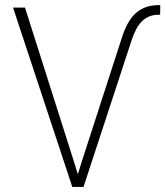

<svg xmlns="http://www.w3.org/2000/svg" viewBox="-20 -741 655 761"><path d="M273.9 -97.7 79.1 -710.9H31.7L266.6 0H311L502 -582.5Q509.3 -604.5 518.6 -622.8Q527.8 -641.1 540.5 -654.3Q552.7 -667.5 569.6 -675Q586.4 -682.6 609.4 -682.6H614.7L615.2 -720.7H606Q577.1 -720.2 554.9 -711.4Q532.7 -702.6 515.6 -686.5Q498.5 -669.9 485.8 -646.5Q473.1 -623 463.9 -594.2L303.2 -97.7L288.6 -50.3Z"/></svg>

Font: Roboto Mono ExtraLight
Style: Regular
Weight: 250
Monospace: yes
Designer: Google
Version: Version 3.000